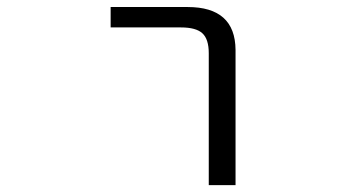

<svg xmlns="http://www.w3.org/2000/svg" viewBox="-20 -540 1040 560"><path d="M302.7 -460V-519.5H527.3Q666 -519.5 667 -394.5V0H588.9V-384.8Q588.9 -425.8 570.3 -442.9Q551.8 -460 507.8 -460Z"/></svg>

Font: Gen Shin Gothic Monospace Normal
Style: Regular
Weight: 350
Designer: [Source Han Sans]
Ryoko NISHIZUKA  (kana & ideographs); Paul D. Hunt (Latin, Greek & Cyrillic); Wenlong ZHANG  (bopomofo
Version: Version 1.002.20150607